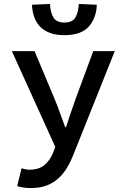

<svg xmlns="http://www.w3.org/2000/svg" viewBox="-20 -750 640 972"><path d="M137 202Q117 202 99 199.5Q81 197 67 192L89 102Q99 105 109 107Q119 109 130 109Q177 109 205 85.5Q233 62 248 25L260 -6L40 -491H155L256 -250Q270 -217 283 -180Q296 -143 310 -106H314Q325 -141 338 -178Q351 -215 363 -250L452 -491H561L356 22Q340 64 320.5 97Q301 130 275 153.5Q249 177 215 189.5Q181 202 137 202ZM306 -572Q263 -572 232.5 -583.5Q202 -595 182.5 -615.5Q163 -636 153 -664.5Q143 -693 142 -726L233 -730Q235 -688 250 -662Q265 -636 306 -636Q347 -636 362 -662Q377 -688 379 -730L470 -726Q468 -659 429.5 -615.5Q391 -572 306 -572Z"/></svg>

Font: Source Code Pro Semibold
Style: Regular
Weight: 600
Monospace: yes
Designer: Paul D. Hunt, Teo Tuominen
Foundry: Adobe Systems Incorporated
Version: Version 2.030;PS 1.000;hotconv 16.6.51;makeotf.lib2.5.65220